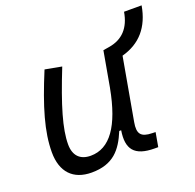

<svg xmlns="http://www.w3.org/2000/svg" viewBox="-119 -779 927 913"><g transform="rotate(-20 344.5 -323.0)"><path d="M194.8 10.3C304.7 10.3 350.1 -47.4 384.8 -130.9H394.5C379.9 -40 411.6 4.9 515.6 4.9H532.7L545.4 -66.9L528.8 -67.4C471.7 -68.4 455.6 -89.4 465.8 -146L522 -461.9C615.2 -487.3 670.9 -551.3 689 -655.8H600.1C586.9 -578.1 545.4 -533.7 475.6 -522.5L445.8 -517.6H445.3L413.1 -336.4V-336.9C379.4 -157.2 315.4 -66.4 217.8 -66.4C164.1 -66.4 134.3 -97.2 134.3 -153.8C134.3 -231.9 166 -338.9 234.9 -511.7L150.9 -527.3C82.5 -362.3 48.8 -248 48.8 -145C48.8 -45.4 101.1 10.3 194.8 10.3Z"/></g></svg>

Font: Cascadia Mono SemiLight
Style: Italic
Weight: 350
Italic angle: -10°
Monospace: yes
Designer: Aaron Bell
Foundry: Saja Typeworks
Version: Version 2404.023